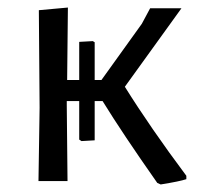

<svg xmlns="http://www.w3.org/2000/svg" viewBox="-20 -480 533 509"><path d="M474 -14V-5Q456 1 406 9L397 5Q305 -126 252 -212H231V-108L196 -106L190 -110V-212H157V-201L159 0H82L85 -194L83 -453L160 -460L158 -268H190V-369L226 -371L231 -368V-268H249L356 -417L378 -458H461L311 -250Q379 -141 474 -14Z"/></svg>

Font: Alegreya Sans
Style: Regular
Weight: 400
Designer: Juan Pablo del Peral
Foundry: Huerta Tipografica
Version: Version 2.008; ttfautohint (v1.6)